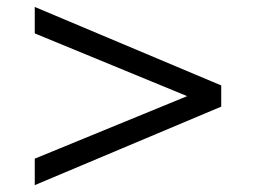

<svg xmlns="http://www.w3.org/2000/svg" viewBox="-20 -563 737 553"><path d="M80.1 -29.8V-106L519 -286.1L80.1 -466.8V-543L617.2 -316.9V-255.9Z"/></svg>

Font: ClearSansRegular
Style: Regular
Weight: 400
Foundry: Intel Corporation
Version: Version 1.00